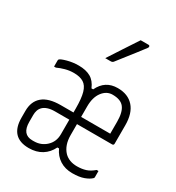

<svg xmlns="http://www.w3.org/2000/svg" viewBox="-198 -956 997 1086"><g transform="rotate(30 300.0 -412.5)"><path d="M169 -536Q216 -536 247 -518.5Q278 -501 295 -460H306Q342 -536 424 -536Q491 -536 528 -494.5Q565 -453 565 -375V-255Q565 -244 554 -244H325V-172Q325 -106 361 -68Q392 -37 444 -37Q475 -37 500.5 -45Q526 -53 551 -75H563V-35Q563 -30 560 -27Q545 -12 515.5 -1Q486 10 440 10Q393 10 358.5 -12Q324 -34 306 -74H295Q276 -34 240.5 -12Q205 10 156 10Q35 10 35 -119V-163Q35 -225 74 -258Q113 -291 192 -291H275V-316Q275 -383 264.5 -419.5Q254 -456 230 -471Q206 -486 166 -486Q137 -486 110 -478.5Q83 -471 62 -461H50V-501Q50 -506 53 -509Q61 -517 96 -526.5Q131 -536 169 -536ZM417 -489Q378 -489 351.5 -454Q325 -419 325 -360V-291H515V-369Q515 -432 492 -461Q470 -489 417 -489ZM162 -38Q209 -38 242 -69Q275 -100 275 -149V-244H182Q154 -244 135 -237.5Q116 -231 105 -220Q94 -209 89.5 -195Q85 -181 85 -165V-120Q85 -38 152 -38ZM400 -835H450Q458 -835 459.5 -829Q461 -823 456 -817Q433 -787 414.5 -763Q396 -739 376.5 -714.5Q357 -690 330 -655Q324 -647 313 -647H277Q306 -692 337.5 -740Q369 -788 400 -835Z"/></g></svg>

Font: Recursive Mn Lnr St Lt
Style: Regular
Weight: 300
Monospace: yes
Version: Version 1.079;hotconv 1.0.112;makeotfexe 2.5.65598; ttfautoh